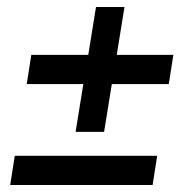

<svg xmlns="http://www.w3.org/2000/svg" viewBox="-20 -526 526 546"><path d="M195 -151 217 -287H56L69 -370H231L253 -506H334L312 -370H473L460 -287H298L276 -151ZM9 0 22 -83H427L414 0Z"/></svg>

Font: Rokkitt SemiBold
Style: Italic
Weight: 600
Italic angle: -9°
Designer: Vernon Adams
Foundry: Vernon Adams
Version: Version 3.103